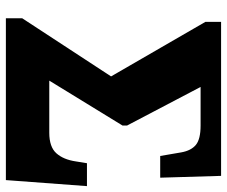

<svg xmlns="http://www.w3.org/2000/svg" viewBox="-78 -676 754 637"><g transform="rotate(90 298.5 -357.0)"><path d="M40 0V-54L233 -349L52 -662V-714H563L569 -512H497L485 -582Q479 -615 460 -630.5Q441 -646 396 -646H268L396 -402V-387L247 -144H420Q467 -144 488 -167.5Q509 -191 515 -232L521 -269H597L577 0Z"/></g></svg>

Font: Noto Serif Condensed Black
Style: Regular
Weight: 900
Width: 3
Designer: Monotype Design Team
Foundry: Monotype Imaging Inc.
Version: Version 2.015; ttfautohint (v1.8.4.7-5d5b)